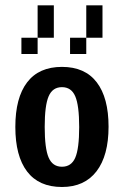

<svg xmlns="http://www.w3.org/2000/svg" viewBox="-20 -708 478 740"><path d="M218.8 12.7Q129.9 12.7 84.5 -46.9Q39.1 -106.4 39.1 -218.8Q39.1 -331.1 84.5 -390.6Q129.9 -450.2 218.8 -450.2Q307.6 -450.2 353 -390.6Q398.4 -331.1 398.4 -219.7Q398.4 -108.4 352.1 -47.9Q305.7 12.7 218.8 12.7ZM218.8 -65.4Q254.9 -65.4 270 -100.1Q285.2 -134.8 285.2 -218.3Q285.2 -301.8 270 -336.9Q254.9 -372.1 218.8 -372.1Q182.6 -372.1 167.5 -336.9Q152.3 -301.8 152.3 -218.8Q152.3 -135.7 167.5 -100.6Q182.6 -65.4 218.8 -65.4ZM125 -562.5V-500H62.5V-562.5ZM187.5 -625V-562.5H125V-625ZM312.5 -562.5V-500H250V-562.5ZM375 -625V-562.5H312.5V-625ZM187.5 -687.5V-625H125V-687.5ZM375 -687.5V-625H312.5V-687.5Z"/></svg>

Font: Sudo Variable
Style: Regular
Weight: 400
Monospace: yes
Designer: Jens Kutilek
Foundry: Jens Kutilek
Version: Version 0.040